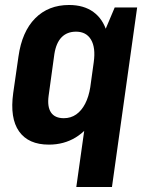

<svg xmlns="http://www.w3.org/2000/svg" viewBox="-20 -570 593 770"><path d="M176 10Q94 10 56.5 -43Q19 -96 33 -197L54 -343Q68 -443 121 -496.5Q174 -550 257 -550Q316 -550 354.5 -522Q393 -494 408.5 -441.5Q424 -389 414 -315L401 -227Q391 -154 360.5 -100.5Q330 -47 283 -18.5Q236 10 176 10ZM236 -96Q264 -96 285.5 -111Q307 -126 321.5 -154Q336 -182 342 -220L356 -321Q364 -379 345 -411Q326 -443 285 -443Q249 -443 227 -420.5Q205 -398 198 -353L175 -186Q169 -142 184.5 -119Q200 -96 236 -96ZM530 -540 429 180H286L361 -353L440 -540Z"/></svg>

Font: Pathway Extreme Condensed
Style: Bold Italic
Weight: 700
Width: 3
Italic angle: -8°
Version: Version 1.001;gftools[0.9.26]